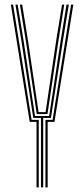

<svg xmlns="http://www.w3.org/2000/svg" viewBox="-20 -820 368 840"><path d="M159.2 0V-304H125.5L73 -644.8L47.5 -800H57.2L82.8 -644.8L133.2 -312.5H195L245.8 -644.8L271 -800H281L255.8 -644.8L202.8 -304H169V0ZM139.8 0V-286.8H110L27.5 -800H37.2L118.2 -295.5H149.5V0ZM178.8 0V-295.5H210L291 -800H300.8L218.2 -286.8H188.5V0ZM140.8 -321 92.5 -644.8 67 -800H77L102.2 -644.8L148.8 -329.5H179.5L226.2 -644.8L251.5 -800H261.2L236.2 -644.8L187.8 -321Z"/></svg>

Font: Big Shoulders Inline Text Thin ExtraLight
Style: Regular
Weight: 250
Version: Version 2.002